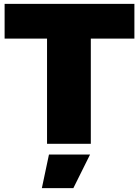

<svg xmlns="http://www.w3.org/2000/svg" viewBox="-20 -749 724 1000"><path d="M225 0V-564H453V0ZM4 -548V-729H680V-548ZM198 231 235 56H449L362 231Z"/></svg>

Font: Mona Sans Expanded Black
Style: Regular
Weight: 900
Width: 7
Designer: Deni Anggara
Foundry: GitHub
Version: Version 2.000